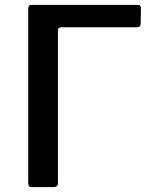

<svg xmlns="http://www.w3.org/2000/svg" viewBox="-20 -762 619 782"><path d="M95 -727Q95 -742 108 -742H542Q554 -742 554 -729L553 -666Q553 -651 538 -651H231Q216 -651 216 -638V-16Q216 0 198 0H112Q102 0 98.5 -3.5Q95 -7 95 -16Z"/></svg>

Font: Libre Franklin Medium
Style: Regular
Weight: 500
Designer: Pablo Impallari, Rodrigo Fuenzalida, Nhung Nguyen
Foundry: Impallari Type
Version: Version 3.000